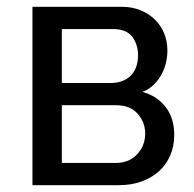

<svg xmlns="http://www.w3.org/2000/svg" viewBox="-20 -542 567 562"><path d="M338 -522Q366 -522 390 -512.5Q414 -503 432 -486Q450 -469 460 -445.5Q470 -422 470 -394Q470 -377 466 -359.5Q462 -342 453.5 -325.5Q445 -309 431 -295Q417 -281 397 -273Q440 -261 465 -228.5Q490 -196 490 -147Q490 -114 478 -86.5Q466 -59 444.5 -40Q423 -21 393.5 -10.5Q364 0 328 0H75V-522ZM303 -299Q341 -299 362.5 -320.5Q384 -342 384 -380Q384 -412 367 -434.5Q350 -457 310 -457H161V-299ZM318 -65Q358 -65 381.5 -90.5Q405 -116 405 -151Q405 -184 383 -209Q361 -234 320 -234H161V-65Z"/></svg>

Font: Raleway Medium Alt1
Style: Regular
Weight: 500
Designer: Matt McInerney, Pablo Impallari, Rodrigo Fuenzalida
Foundry: Matt McInerney, Pablo Impallari, Rodrigo Fuenzalida
Version: Version 3.000g; ttfautohint (v1.5) -l 8 -r 28 -G 28 -x 14 -D